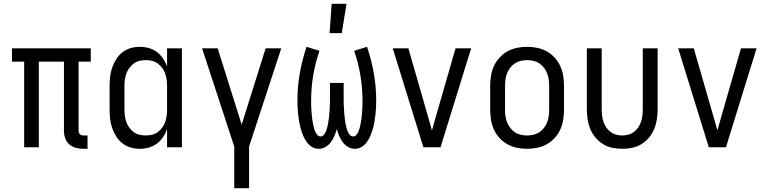

<svg xmlns="http://www.w3.org/2000/svg" viewBox="-20 -774 4040 1009"><path d="M440 8H419Q399 8 379 3Q359 -2 344 -15.5Q329 -29 322.5 -48Q316 -67 316 -87V-450H184V0H107V-450H43V-520H457V-450H393V-87Q393 -82 394.5 -77Q396 -72 400 -68.5Q404 -65 409 -63.5Q414 -62 419 -62H440Z M715 8Q690 8 666 1Q642 -6 622.5 -21.5Q603 -37 590 -58Q577 -79 569 -102.5Q561 -126 558.5 -150.5Q556 -175 556 -200V-320Q556 -345 558.5 -369.5Q561 -394 569 -417.5Q577 -441 590 -462Q603 -483 622.5 -498.5Q642 -514 666 -521Q690 -528 715 -528Q739 -528 762 -521.5Q785 -515 804 -501Q823 -487 836.5 -467Q850 -447 858 -424V-520H936V0H858V-96Q850 -73 836.5 -53Q823 -33 804 -19Q785 -5 762 1.5Q739 8 715 8ZM746 -62Q763 -62 779.5 -66Q796 -70 809.5 -80Q823 -90 833 -104Q843 -118 848.5 -134Q854 -150 856 -166.5Q858 -183 858 -200V-320Q858 -337 856 -353.5Q854 -370 848.5 -386Q843 -402 833 -416Q823 -430 809.5 -440Q796 -450 779.5 -454Q763 -458 746 -458Q729 -458 712.5 -454Q696 -450 682.5 -440Q669 -430 659 -416Q649 -402 643.5 -386Q638 -370 636 -353.5Q634 -337 634 -320V-200Q634 -183 636 -166.5Q638 -150 643.5 -134Q649 -118 659 -104Q669 -90 682.5 -80Q696 -70 712.5 -66Q729 -62 746 -62Z M1211 215V-4L1042 -520H1124L1250 -119L1376 -520H1458L1289 -4V215Z M1655 8Q1636 8 1619.5 -2Q1603 -12 1592 -27.5Q1581 -43 1573.5 -60.5Q1566 -78 1561 -96Q1556 -114 1552.5 -133Q1549 -152 1547 -171Q1545 -190 1544 -208.5Q1543 -227 1543 -246Q1543 -318 1555.5 -389Q1568 -460 1591 -528L1659 -507Q1637 -444 1626 -378Q1615 -312 1615 -246Q1615 -235 1615 -225Q1615 -215 1616 -204.5Q1617 -194 1617.5 -184Q1618 -174 1619 -164Q1620 -154 1621.5 -143.5Q1623 -133 1625 -123Q1627 -113 1629.5 -103Q1632 -93 1636 -83.5Q1640 -74 1647 -65.5Q1654 -57 1664 -57Q1674 -57 1680.5 -64Q1687 -71 1691 -79.5Q1695 -88 1697.5 -97Q1700 -106 1702 -114.5Q1704 -123 1705.5 -132Q1707 -141 1708 -150.5Q1709 -160 1710 -169Q1711 -178 1711.5 -187Q1712 -196 1712.5 -205Q1713 -214 1713.5 -223.5Q1714 -233 1714 -242Q1714 -251 1714 -260V-338H1786V-260Q1786 -251 1786 -242Q1786 -233 1786.5 -223.5Q1787 -214 1787.5 -205Q1788 -196 1788.5 -187Q1789 -178 1790 -169Q1791 -160 1792 -150.5Q1793 -141 1794.5 -132Q1796 -123 1798 -114.5Q1800 -106 1802.5 -97Q1805 -88 1809 -79.5Q1813 -71 1819.5 -64Q1826 -57 1836 -57Q1846 -57 1853 -65.5Q1860 -74 1864 -83.5Q1868 -93 1870.5 -103Q1873 -113 1875 -123Q1877 -133 1878.5 -143.5Q1880 -154 1881 -164Q1882 -174 1882.5 -184Q1883 -194 1884 -204.5Q1885 -215 1885 -225Q1885 -235 1885 -246Q1885 -312 1874 -378Q1863 -444 1841 -507L1909 -528Q1932 -460 1944.5 -389Q1957 -318 1957 -246Q1957 -227 1956 -208.5Q1955 -190 1953 -171Q1951 -152 1947.5 -133Q1944 -114 1939 -96Q1934 -78 1926.5 -60.5Q1919 -43 1908 -27.5Q1897 -12 1880.5 -2Q1864 8 1845 8Q1826 8 1809 -2Q1792 -12 1781 -27Q1770 -42 1762.5 -59.5Q1755 -77 1750 -96Q1745 -77 1737.5 -59.5Q1730 -42 1719 -27Q1708 -12 1691 -2Q1674 8 1655 8ZM1712 -600 1723 -754H1801L1776 -600Z M2205 0 2044 -520H2126L2226 -173Q2232 -152 2238 -131Q2244 -110 2250 -89Q2256 -110 2262 -131Q2268 -152 2274 -173L2374 -520H2456L2295 0Z M2750 8Q2723 8 2696.5 2.5Q2670 -3 2646.5 -16Q2623 -29 2604.5 -49.5Q2586 -70 2575 -94.5Q2564 -119 2560 -146Q2556 -173 2556 -200V-320Q2556 -347 2560 -374Q2564 -401 2575 -425.5Q2586 -450 2604.5 -470.5Q2623 -491 2646.5 -504Q2670 -517 2696.5 -522.5Q2723 -528 2750 -528Q2777 -528 2803.5 -522.5Q2830 -517 2853.5 -504Q2877 -491 2895.5 -470.5Q2914 -450 2925 -425.5Q2936 -401 2940 -374Q2944 -347 2944 -320V-200Q2944 -173 2940 -146Q2936 -119 2925 -94.5Q2914 -70 2895.5 -49.5Q2877 -29 2853.5 -16Q2830 -3 2803.5 2.5Q2777 8 2750 8ZM2750 -62Q2767 -62 2784 -66Q2801 -70 2815 -79.5Q2829 -89 2839.5 -103Q2850 -117 2856 -133Q2862 -149 2864 -166Q2866 -183 2866 -200V-320Q2866 -337 2864 -354Q2862 -371 2856 -387Q2850 -403 2839.5 -417Q2829 -431 2815 -440.5Q2801 -450 2784 -454Q2767 -458 2750 -458Q2733 -458 2716 -454Q2699 -450 2685 -440.5Q2671 -431 2660.5 -417Q2650 -403 2644 -387Q2638 -371 2636 -354Q2634 -337 2634 -320V-200Q2634 -183 2636 -166Q2638 -149 2644 -133Q2650 -117 2660.5 -103Q2671 -89 2685 -79.5Q2699 -70 2716 -66Q2733 -62 2750 -62Z M3250 8Q3224 8 3197.5 2.5Q3171 -3 3148.5 -17Q3126 -31 3109 -51.5Q3092 -72 3082 -96.5Q3072 -121 3068 -147.5Q3064 -174 3064 -200V-520H3142V-200Q3142 -183 3144 -166.5Q3146 -150 3151 -134.5Q3156 -119 3165.5 -105Q3175 -91 3188 -81Q3201 -71 3217 -66.5Q3233 -62 3250 -62Q3267 -62 3283 -66.5Q3299 -71 3312 -81Q3325 -91 3334.5 -105Q3344 -119 3349 -134.5Q3354 -150 3356 -166.5Q3358 -183 3358 -200V-520H3436V-200Q3436 -174 3432 -147.5Q3428 -121 3418 -96.5Q3408 -72 3391 -51.5Q3374 -31 3351.5 -17Q3329 -3 3302.5 2.5Q3276 8 3250 8Z M3705 0 3544 -520H3626L3726 -173Q3732 -152 3738 -131Q3744 -110 3750 -89Q3756 -110 3762 -131Q3768 -152 3774 -173L3874 -520H3956L3795 0Z"/></svg>

Font: HulyMono
Style: Regular
Weight: 400
Monospace: yes
Designer: Belleve Invis
Foundry: Belleve Invis
Version: Version 33.2.5; ttfautohint (v1.8.4)